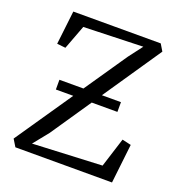

<svg xmlns="http://www.w3.org/2000/svg" viewBox="-134 -859 910 972"><g transform="rotate(20 321.0 -373.0)"><path d="M55.5 0 32 -38.5 433 -625 490 -700 170 -690 121 -560 75 -565 96 -746H567L589 -709.5L193 -127L128 -46.5L502 -64L552 -222L600 -211L576 0ZM479.5 -397.5V-345H148V-397.5Z"/></g></svg>

Font: Merriweather 20pt Light
Style: Regular
Weight: 300
Version: Version 2.100